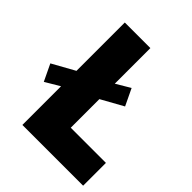

<svg xmlns="http://www.w3.org/2000/svg" viewBox="-234 -837 954 954"><g transform="rotate(45 242.5 -360.0)"><path d="M9.8 -226.6 -32.2 -314.5 108.4 -392.6 241.2 -455.1 339.8 -513.7 381.8 -425.8 241.2 -347.7 108.4 -285.2ZM85.9 0V-719.7H265.6V-160.2H512.7V0Z"/></g></svg>

Font: Reddit Sans Black
Style: Regular
Weight: 900
Version: Version 1.014